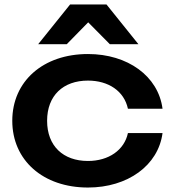

<svg xmlns="http://www.w3.org/2000/svg" viewBox="-20 -825 777 860"><path d="M553 -229C537 -153 467 -104 374 -104C263 -104 191 -171 191 -284C191 -397 263 -464 374 -464C466 -464 536 -417 553 -338H708C689 -484 552 -583 374 -583C173 -583 35 -461 35 -284C35 -107 173 15 374 15C552 15 689 -84 708 -229ZM151 -627H279L375 -725L472 -627H600L457 -805H294Z"/></svg>

Font: Bounded Med
Style: Regular
Weight: 500
Designer: Vlad Churkin
Version: Version 3.0